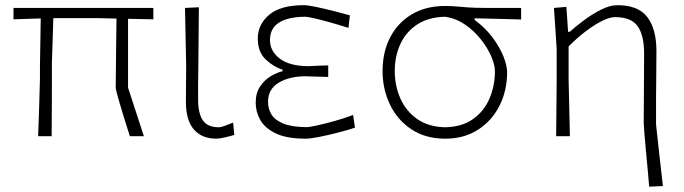

<svg xmlns="http://www.w3.org/2000/svg" viewBox="-20 -525 2636 740"><path d="M127 0Q129 -56 130.8 -108.5Q132.5 -161 134 -222V-270.5Q136 -373 137 -454L32 -450.5V-494.5H571V-450.5Q547 -451 522.5 -451.5Q498 -452 473.5 -452.5V-187.5Q502.5 -98.5 534.5 0H480.5Q469 -36.5 456.2 -77.2Q443.5 -118 434.8 -149.2Q426 -180.5 426 -188Q427 -275 427.5 -335.8Q428 -396.5 429 -453.5Q412 -454 395.8 -454.2Q379.5 -454.5 363.5 -455H185.5Q184 -407.5 182.8 -366Q181.5 -324.5 180 -285V-221Q180 -160.5 179.8 -107.8Q179.5 -55 179 0Z M814.5 9.5Q758 9.5 727.2 -26Q696.5 -61.5 696.5 -133Q696.5 -175.5 697 -206Q697.5 -236.5 697.5 -270.5Q696.5 -333 695.2 -385.8Q694 -438.5 693 -494.5L746.5 -497Q746 -446.5 745.5 -389.2Q745 -332 744.5 -280.5Q744 -229 743.5 -196V-142Q743.5 -88 761.8 -61.2Q780 -34.5 823.5 -34.5Q831 -34.5 846.5 -40Q862 -45.5 878.5 -52.5L883 -5Q869 -0.5 846.8 4.5Q824.5 9.5 814.5 9.5Z M1159 9.5Q1084.5 9.5 1042.5 -11Q1000.5 -31.5 983 -63Q965.5 -94.5 965.5 -129Q965.5 -167 982.8 -192.2Q1000 -217.5 1024.2 -231.8Q1048.5 -246 1069 -250.5V-256.5Q1034.5 -267 1004 -296Q973.5 -325 973.5 -376.5Q973.5 -430.5 1017.2 -467.8Q1061 -505 1150.5 -505Q1166.5 -505 1199.8 -498Q1233 -491 1269 -481.8Q1305 -472.5 1328.5 -466L1323 -417.5Q1287 -429 1252.2 -438.8Q1217.5 -448.5 1191.5 -454.5Q1165.5 -460.5 1156 -460.5Q1090.5 -460 1055.5 -438Q1020.5 -416 1020.5 -370Q1020.5 -328 1058.5 -299Q1096.5 -270 1169.5 -270Q1187.5 -271 1207.2 -271.8Q1227 -272.5 1245 -273V-228.5Q1224 -229 1205 -229.5Q1186 -230 1157 -231Q1095.5 -231 1054.2 -206.2Q1013 -181.5 1013 -132.5Q1013 -106 1026.2 -84Q1039.5 -62 1071.8 -48.8Q1104 -35.5 1161.5 -35Q1172.5 -35 1203 -41.8Q1233.5 -48.5 1271 -59Q1308.5 -69.5 1341 -82L1348 -33Q1320.5 -23.5 1282.2 -13.8Q1244 -4 1209.8 2.8Q1175.5 9.5 1159 9.5Z M1696 9.5Q1620 9.5 1565.8 -26.5Q1511.5 -62.5 1483 -122Q1454.5 -181.5 1454.5 -251.5Q1454.5 -324.5 1483.8 -381Q1513 -437.5 1567.2 -469.8Q1621.5 -502 1695.5 -502Q1720.5 -502 1740.5 -500Q1760.5 -498 1787 -496.2Q1813.5 -494.5 1858.5 -494.5H1988.5V-450Q1948 -451 1903.8 -452.2Q1859.5 -453.5 1809.5 -454.5V-448Q1851 -417.5 1878.8 -380Q1906.5 -342.5 1920.5 -307Q1934.5 -271.5 1934.5 -247Q1934.5 -175.5 1905 -117.2Q1875.5 -59 1822 -24.8Q1768.5 9.5 1696 9.5ZM1696 -34.5Q1762 -36 1804.2 -66.8Q1846.5 -97.5 1867 -146.2Q1887.5 -195 1887.5 -250.5Q1887.5 -275 1873.2 -308Q1859 -341 1833.2 -373.5Q1807.5 -406 1772.8 -430Q1738 -454 1696 -460.5Q1631.5 -459 1588.2 -430.8Q1545 -402.5 1523.2 -355.5Q1501.5 -308.5 1501.5 -251Q1501.5 -194.5 1523 -145.8Q1544.5 -97 1587.5 -66.5Q1630.5 -36 1696 -34.5Z M2482 194.5Q2480 169.5 2476.5 131Q2473 92.5 2469.2 53Q2465.5 13.5 2463.2 -15.5Q2461 -44.5 2461 -50.5Q2461 -115.5 2461.8 -184.5Q2462.5 -253.5 2462.5 -318.5Q2462.5 -388 2438 -423.5Q2413.5 -459 2350 -459Q2330 -459 2300.2 -444.2Q2270.5 -429.5 2237 -404Q2203.5 -378.5 2171.5 -346V-219Q2173 -159 2174 -107.5Q2175 -56 2176.5 0H2123.5Q2124 -56 2124.5 -107.8Q2125 -159.5 2125.5 -220.5V-335.5Q2123.5 -373.5 2120.5 -414Q2117.5 -454.5 2115 -494.5L2163 -498.5L2169.5 -402.5H2176Q2197.5 -422 2229.5 -446Q2261.5 -470 2296 -487.5Q2330.5 -505 2359.5 -505Q2440 -505 2475 -459Q2510 -413 2510 -327.5Q2510 -271 2509.2 -224Q2508.5 -177 2508.5 -142V-45Q2515 15 2521.5 73.2Q2528 131.5 2535 192Z"/></svg>

Font: Commissioner Loud ExtraLight
Style: Regular
Weight: 200
Designer: Kostas Bartsokas
Foundry: Kostas Bartsokas
Version: Version 1.000; ttfautohint (v1.8.3)